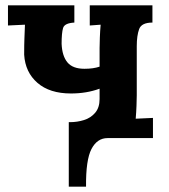

<svg xmlns="http://www.w3.org/2000/svg" viewBox="-20 -520 637 723"><path d="M239 183V-60H244Q271 -60 296.5 -68Q322 -76 338.5 -95.5Q355 -115 355 -147V-186Q306 -168 247 -168Q167 -168 121 -208Q75 -248 71 -314Q71 -353 72 -376.5Q73 -400 74 -427L10 -424V-500H260V-435Q223 -433 217.5 -414.5Q212 -396 212 -355Q214 -309 234 -285Q254 -261 298 -261Q315 -261 329 -263Q343 -265 355 -269V-339Q355 -353 356 -379Q357 -405 359 -427L318 -424V-500H554V-435Q513 -435 504 -410.5Q495 -386 495 -346V-161Q495 -147 494 -121.5Q493 -96 491 -73L556 -76V0H385Q346 0 324.5 41Q303 82 304 183Z"/></svg>

Font: Lora
Style: Bold
Weight: 700
Designer: Olga Karpushina, Alexei Vanyashin (Cyrillic)
Foundry: Cyreal
Version: Version 3.006; ttfautohint (v1.8.4.7-5d5b);gftools[0.9.30]